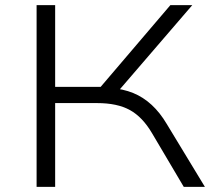

<svg xmlns="http://www.w3.org/2000/svg" viewBox="-20 -725 830 745"><path d="M122 0V-705H194V-388H385L357 -372L641 -705H726L430 -361L407 -384Q458 -380 497 -364Q536 -348 568.5 -318Q601 -288 627 -244L775 0H693L570 -208Q533 -271 484 -298Q435 -325 357 -325H194V0Z"/></svg>

Font: Nunito Sans 10pt Expanded Light
Style: Regular
Weight: 300
Width: 7
Designer: Vernon Adams
Foundry: Vernon Adams
Version: Version 3.101;gftools[0.9.27]